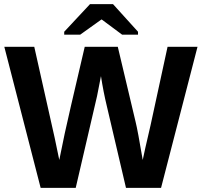

<svg xmlns="http://www.w3.org/2000/svg" viewBox="-20 -916 984 936"><path d="M765.1 0H594.2L501 -397.9Q483.9 -468.3 472.2 -544.9Q460.4 -481 453.1 -447.5Q445.8 -414.1 349.1 0H178.2L1 -688H147L246.6 -243.7L269 -136.2Q282.7 -204.1 295.7 -265.9Q308.6 -327.6 393.1 -688H554.2L641.1 -321.8Q651.4 -280.8 675.8 -136.2L688 -192.9L713.9 -305.2L796.9 -688H942.9ZM652.8 -761.2V-747.1H575.2L476.1 -820.8H474.1L371.1 -747.1H293V-761.2L418.9 -896H530.8Z"/></svg>

Font: Liberation Sans
Style: Bold
Weight: 700
Designer: Steve Matteson
Foundry: Ascender Corporation
Version: Version 2.1.5